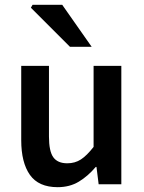

<svg xmlns="http://www.w3.org/2000/svg" viewBox="-20 -764 596 796"><path d="M219 12Q140 12 104 -39Q68 -90 68 -183V-491H183V-198Q183 -137 201 -112Q219 -87 259 -87Q291 -87 315.5 -103Q340 -119 368 -155V-491H483V0H389L380 -72H377Q345 -34 307 -11Q269 12 219 12ZM270 -570 108 -732 115 -744H238L360 -570Z"/></svg>

Font: Source Sans 3 ExtraLight SemiBold
Style: Regular
Weight: 600
Version: Version 3.052;hotconv 1.1.0;makeotfexe 2.6.0